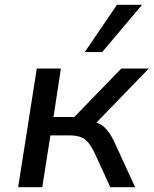

<svg xmlns="http://www.w3.org/2000/svg" viewBox="-20 -784 643 804"><path d="M56 0 134 -497H235L204 -294H291L488 -497H603L367 -253L351 -278Q381 -275 400.5 -263.5Q420 -252 435 -231Q450 -210 465 -176L546 0H442L374 -148Q362 -172 349.5 -187Q337 -202 319 -209.5Q301 -217 271 -217H191L157 0ZM335 -566 470 -764H575L408 -566Z"/></svg>

Font: Nunito Sans 7pt Medium
Style: Italic
Weight: 500
Italic angle: -9°
Designer: Vernon Adams
Foundry: Vernon Adams
Version: Version 3.101;gftools[0.9.27]